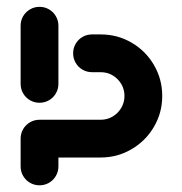

<svg xmlns="http://www.w3.org/2000/svg" viewBox="-20 -542 536 565"><path d="M96.3 3.3Q81.1 3.3 68.3 -4.1Q55.6 -11.5 48.1 -24.3Q40.7 -37 40.7 -52.2V-134.1Q40.7 -149.3 48.1 -162Q55.6 -174.8 68.3 -182.2Q81.1 -189.6 96.3 -189.6Q111.5 -189.6 124.3 -182.2Q137 -174.8 144.4 -162Q151.9 -149.3 151.9 -134.1V-52.2Q151.9 -37 144.4 -24.3Q137 -11.5 124.3 -4.1Q111.5 3.3 96.3 3.3ZM96.3 -521.9Q111.5 -521.9 124.3 -514.4Q137 -507 144.4 -494.3Q151.9 -481.5 151.9 -466.3V-295.2Q151.9 -280 144.4 -267.2Q137 -254.4 124.3 -247Q111.5 -239.6 96.3 -239.6Q81.1 -239.6 68.3 -247Q55.6 -254.4 48.1 -267.2Q40.7 -280 40.7 -295.2V-466.3Q40.7 -481.5 48.1 -494.3Q55.6 -507 68.3 -514.4Q81.1 -521.9 96.3 -521.9ZM40.7 -134.1Q40.7 -149.3 48.1 -162Q55.6 -174.8 68.3 -182.2Q81.1 -189.6 96.3 -189.6H276.3Q295.6 -189.6 311.5 -199.1Q327.4 -208.5 336.9 -224.6Q346.3 -240.7 346.3 -259.6Q346.3 -278.9 336.9 -294.8Q327.4 -310.7 311.5 -320.2Q295.6 -329.6 276.3 -329.6H250.7Q235.6 -329.6 222.8 -337Q210 -344.4 202.6 -357.2Q195.2 -370 195.2 -385.2Q195.2 -400.4 202.6 -413.1Q210 -425.9 222.8 -433.3Q235.6 -440.7 250.7 -440.7H276.3Q325.6 -440.7 367.2 -416.5Q408.9 -392.2 433.1 -350.6Q457.4 -308.9 457.4 -259.6Q457.4 -210.4 433.1 -168.9Q408.9 -127.4 367.2 -103Q325.6 -78.5 276.3 -78.5H96.3Q81.1 -78.5 68.3 -85.9Q55.6 -93.3 48.1 -106.1Q40.7 -118.9 40.7 -134.1Z"/></svg>

Font: 26F Galaxy Sans
Style: Regular
Weight: 400
Designer: C₂₉H₂₅N₃O₅
Version: Version 1.100;FEAKit 1.0